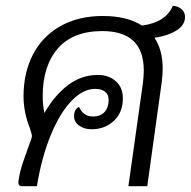

<svg xmlns="http://www.w3.org/2000/svg" viewBox="-20 -641 657 661"><path d="M512 -511Q540 -468 540 -406Q540 -384 537 -360L487 0H422L472 -355Q475 -378 475 -398Q475 -534 332 -534Q231 -534 179 -474Q127 -414 127 -310Q127 -278 133 -252Q167 -312 213.5 -347.5Q260 -383 317 -383Q354 -383 378.5 -361.5Q403 -340 403 -303Q403 -254 372 -225Q341 -196 295 -196Q270 -196 252.5 -208.5Q235 -221 235 -241Q235 -265 252 -273Q260 -256 271.5 -248Q283 -240 301 -240Q326 -240 340 -255.5Q354 -271 354 -297Q354 -315 342 -325Q330 -335 308 -335Q265 -335 225 -292.5Q185 -250 154 -174Q123 -98 107 0H56Q40 0 44 -20Q48 -51 61.5 -89Q75 -127 77 -133Q90 -166 90 -173Q90 -178 83 -199Q61 -255 61 -309Q61 -391 93.5 -453.5Q126 -516 188 -551Q250 -586 334 -586Q417 -586 469 -553Q551 -564 575 -621Q593 -620 605 -609.5Q617 -599 617 -583Q617 -554 586.5 -535.5Q556 -517 512 -511Z"/></svg>

Font: Krub
Style: Italic
Weight: 400
Italic angle: -8°
Designer: Ekaluck Peanpanawate
Foundry: Cadson Demak Co.,Ltd.
Version: Version 1.000; ttfautohint (v1.6)